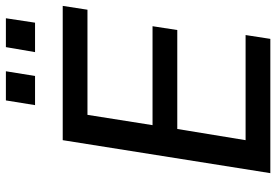

<svg xmlns="http://www.w3.org/2000/svg" viewBox="-163 -775 938 652"><g transform="rotate(-90 306.0 -449.0)"><path d="M44 0 156 -705H612L599 -621H242L207 -400H543L530 -316H194L156 -84H513L500 0ZM455 -799 472 -898H570L555 -799ZM275 -799 291 -898H390L374 -799Z"/></g></svg>

Font: Nunito Sans 12pt ExtraLight 12pt SemiBold
Style: Italic
Weight: 600
Italic angle: -9°
Version: Version 3.101;gftools[0.9.27]